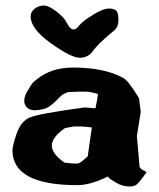

<svg xmlns="http://www.w3.org/2000/svg" viewBox="-20 -675 580 700"><path d="M394.5 -562.5Q336.9 -515.1 319.3 -489.7Q301.8 -464.4 270.8 -464.4Q239.7 -464.4 165.8 -517.1Q91.8 -569.8 91.8 -614.7Q91.8 -632.3 106.7 -643.6Q121.6 -654.8 139.6 -654.8Q157.7 -654.8 184.6 -634Q211.4 -613.3 219.5 -598.6Q227.5 -584 230.2 -580.3Q232.9 -576.7 235.1 -574.5Q237.3 -572.3 239.7 -570.3Q243.2 -567.4 249.5 -567.4Q250 -567.4 251 -567.9Q257.8 -567.9 268.3 -581.5Q278.8 -595.2 306.2 -612.8Q352.1 -643.6 374.5 -643.6Q375 -643.6 375.5 -644Q397 -644 404.8 -634.8Q411.6 -626.5 411.6 -605Q411.6 -603.5 411.6 -602.1Q411.6 -601.1 411.6 -600.6Q411.6 -575.7 394.5 -562.5ZM314.9 -210.4Q284.2 -213.9 275.9 -213.9H248.5L216.8 -208Q168.9 -174.3 168.9 -144.3Q168.9 -114.3 215.3 -82Q242.7 -78.6 256.8 -78.6Q266.1 -78.6 269 -80.6Q276.4 -84.5 281.2 -88.9Q291.5 -98.1 299.8 -105Q307.1 -158.2 314.9 -210.4ZM328.1 -280.3Q334 -308.1 337.4 -332Q309.6 -340.8 292 -340.8H266.6L229.5 -339.4Q210 -334 198.7 -321.8Q162.1 -282.7 140.6 -277.8Q118.7 -272.9 107.9 -272.9Q79.1 -272.9 70.3 -295.9Q68.4 -301.3 68.4 -305.7Q68.4 -323.7 78.1 -339.8Q87.9 -355.5 91.8 -362.3Q98.1 -373 103.8 -377.4Q109.4 -381.8 112.3 -384.3Q165.5 -428.7 245.6 -428.7Q361.3 -428.7 429.7 -390.6Q447.3 -381.8 486.3 -317.9L486.8 -316.9L493.2 -267.1L479 -179.2L488.8 -67.9Q489.3 -64 495.6 -58.1L514.6 -47.4Q484.9 -5.4 475.3 -0.2Q465.8 4.9 453.1 4.9H452.1Q426.3 4.9 403.1 -9Q379.9 -22.9 377.4 -26.4Q375 -29.8 373.5 -31.7Q310.1 0 261.7 0Q26.4 0 25.4 -126.5Q25.4 -143.6 40.8 -188Q56.2 -232.4 87.6 -246.3Q119.1 -260.3 287.6 -283.2Z"/></svg>

Font: Drukaatie burti
Style: Heavy
Weight: 800
Version: Version 0.14